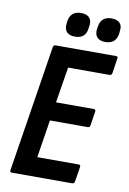

<svg xmlns="http://www.w3.org/2000/svg" viewBox="-92 -890 635 946"><g transform="rotate(10 225.5 -417.0)"><path d="M36 0Q25 0 27 -11L127 -644Q129 -655 139 -655H441Q453 -655 450 -644L439 -570Q437 -558 427 -558H219L190 -379H378Q390 -379 388 -367L377 -297Q376 -286 365 -286H176L146 -97H352Q364 -97 362 -86L350 -11Q348 0 337 0ZM377 -714Q349 -714 336 -728.5Q323 -743 326 -768L328 -781Q335 -834 389 -834Q416 -834 429.5 -820Q443 -806 439 -781L438 -768Q431 -714 377 -714ZM225 -714Q197 -714 184 -728.5Q171 -743 174 -768L175 -781Q183 -834 236 -834Q264 -834 277 -820Q290 -806 287 -781L285 -768Q280 -714 225 -714Z"/></g></svg>

Font: Sofia Sans Condensed
Style: Bold Italic
Weight: 700
Italic angle: -9°
Version: Version 4.100